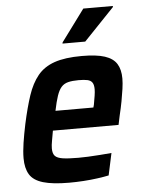

<svg xmlns="http://www.w3.org/2000/svg" viewBox="-52 -758 596 807"><g transform="rotate(-5 245.5 -354.0)"><path d="M207 8Q138 8 97.5 -4Q57 -16 41 -42.5Q25 -69 25 -111Q25 -139 30.5 -175Q36 -211 45 -254Q60 -323 76.5 -372.5Q93 -422 119.5 -454.5Q146 -487 190.5 -502.5Q235 -518 306 -518Q368 -518 403 -506.5Q438 -495 453 -471Q468 -447 468 -409Q468 -390 464.5 -365.5Q461 -341 456 -314Q451 -287 443 -254L435 -216H158Q154 -192 150.5 -173.5Q147 -155 147 -142Q147 -120 156.5 -110Q166 -100 189.5 -96.5Q213 -93 255 -93Q272 -93 296 -94Q320 -95 345.5 -97Q371 -99 395 -101L375 -8Q356 -4 327.5 0Q299 4 267.5 6Q236 8 207 8ZM176 -298H336L339 -309Q343 -331 345.5 -347Q348 -363 348 -374Q348 -393 341.5 -402.5Q335 -412 321 -415Q307 -418 284 -418Q257 -418 239.5 -413.5Q222 -409 211 -396.5Q200 -384 192 -360.5Q184 -337 176 -298ZM230 -577 231 -582 330 -716H455L454 -711L326 -577Z"/></g></svg>

Font: Saira SemiCondensed SemiBold
Style: Italic
Weight: 600
Width: 4
Italic angle: -12°
Designer: Hector Gatti with collaboration of the Omnibus-Type team
Foundry: Omnibus-Type
Version: Version 1.101